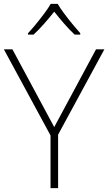

<svg xmlns="http://www.w3.org/2000/svg" viewBox="-20 -1034 557 988"><path d="M259 -380 474 -780H517L279 -341V-66H240V-337L0 -780H44ZM277 -1014Q289 -993 309.5 -965.5Q330 -938 352.5 -910.5Q375 -883 393 -863V-856H364Q337 -881 309 -913.5Q281 -946 259 -974Q237 -946 208.5 -913.5Q180 -881 153 -856H124V-863Q143 -883 165.5 -910.5Q188 -938 208.5 -965.5Q229 -993 241 -1014Z"/></svg>

Font: Noto Sans Malayalam UI ExtraLight
Style: Regular
Weight: 200
Designer: Jelle Bosma - Monotype Design Team
Foundry: Monotype Imaging Inc.
Version: Version 2.104; ttfautohint (v1.8.4.7-5d5b)